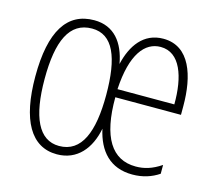

<svg xmlns="http://www.w3.org/2000/svg" viewBox="-84 -643 853 757"><g transform="rotate(15 342.5 -264.5)"><path d="M495 -539C414 -539 371 -476 353 -398C338 -482 294 -539 213 -539C103 -539 45 -451 45 -265C45 -87 100 10 206 10C289 10 338 -51 354 -134C373 -47 423 10 514 10C557 10 592 -2 622 -22V-58C585 -33 553 -24 519 -24C421 -24 370 -104 371 -267H639V-303C639 -425 604 -539 495 -539ZM493 -505C573 -505 604 -413 603 -300H371C379 -445 429 -505 493 -505ZM213 -505C299 -505 334 -419 334 -266C334 -116 298 -24 206 -24C122 -24 83 -111 83 -265C83 -420 121 -505 213 -505Z"/></g></svg>

Font: Noto Sans Thai Looped ExtraCondensed ExtraLight
Style: Regular
Weight: 200
Width: 2
Designer: Sasikarn Vongin, Ben Mitchell
Foundry: The Fontpad Ltd
Version: Version 1.001